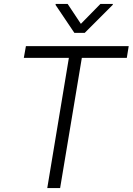

<svg xmlns="http://www.w3.org/2000/svg" viewBox="-20 -964 680 984"><path d="M102.1 -667.5 112.8 -727.5H639.6L629.9 -667.5H399.4L288.1 0H222.2L333 -667.5ZM326.7 -943.8 394.5 -841.8 494.6 -943.8H558.6L557.6 -939L414.1 -795.4H361.3L264.6 -939L265.6 -943.8Z"/></svg>

Font: Inter Tight Light
Style: Italic
Weight: 300
Italic angle: -9.39999°
Designer: Rasmus Andersson
Foundry: rsms
Version: Version 3.004